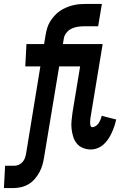

<svg xmlns="http://www.w3.org/2000/svg" viewBox="-98 -755 618 980"><path d="M-78 205 -72 91H-25Q-13 91 -2 86Q9 81 17 72Q25 63 29 52Q33 41 35 30L108 -416H31L37 -530H127L135 -578Q138 -595 143 -612Q148 -629 157.5 -644.5Q167 -660 179.5 -674Q192 -688 207 -698.5Q222 -709 238.5 -716Q255 -723 272 -727.5Q289 -732 306.5 -733.5Q324 -735 341 -735H422L403 -621H335Q319 -621 302.5 -619Q286 -617 270 -610Q254 -603 242.5 -589.5Q231 -576 228 -560L223 -530H426L365 -161Q364 -156 363.5 -151Q363 -146 362.5 -141Q362 -136 362 -131Q362 -126 362.5 -121Q363 -116 365 -111Q367 -106 372 -106Q382 -106 391 -112Q400 -118 405.5 -126.5Q411 -135 415 -144.5Q419 -154 421 -164L495 -145Q491 -127 485.5 -110.5Q480 -94 472.5 -77.5Q465 -61 454.5 -45.5Q444 -30 431 -18Q418 -6 400.5 1Q383 8 366 8Q345 8 326 0.5Q307 -7 294.5 -22Q282 -37 276 -56Q270 -75 267.5 -95.5Q265 -116 267 -137.5Q269 -159 272 -180L311 -416H204L127 48Q124 68 118.5 87Q113 106 103 124.5Q93 143 79 159Q65 175 47 185.5Q29 196 9 200.5Q-11 205 -30 205Z"/></svg>

Font: Iosevka Slab Heavy
Style: Italic
Weight: 900
Italic angle: -9°
Monospace: yes
Designer: Belleve Invis
Foundry: Belleve Invis
Version: Version 11.1.0; ttfautohint (v1.8.3)